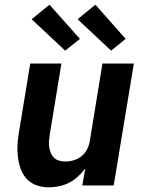

<svg xmlns="http://www.w3.org/2000/svg" viewBox="-20 -791 640 819"><path d="M188 8Q160 8 135 -1Q110 -10 93 -29Q76 -48 67.5 -73Q59 -98 56 -124.5Q53 -151 55 -178.5Q57 -206 62 -234L109 -520H242L192 -216Q190 -203 189 -189.5Q188 -176 190 -163Q192 -150 197 -138Q202 -126 211 -117.5Q220 -109 233 -105.5Q246 -102 259 -102Q277 -102 295 -107.5Q313 -113 328 -125Q343 -137 351.5 -154Q360 -171 363 -189L417 -520H551L465 0H331L344 -73Q330 -54 312.5 -38Q295 -22 274.5 -11.5Q254 -1 231.5 3.5Q209 8 188 8ZM454 -575 311 -709 387 -771 516 -625ZM258 -575 115 -709 191 -771 321 -625Z"/></svg>

Font: Iosevka SS04 XBd Ex Obl
Style: Regular
Weight: 800
Width: 7
Italic angle: -9°
Monospace: yes
Designer: Belleve Invis
Foundry: Belleve Invis
Version: Version 19.0.0; ttfautohint (v1.8.4)